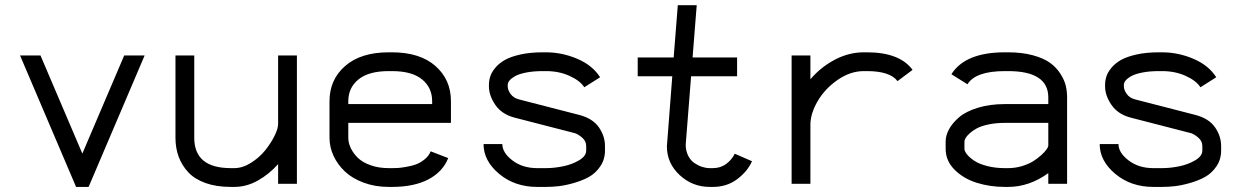

<svg xmlns="http://www.w3.org/2000/svg" viewBox="-20 -716 4841 748"><path d="M276.4 12.2 58.1 -500H137.7L300.8 -117.7L463.9 -500H543.5L325.2 12.2Z M736.8 -179.2Q736.8 -61 879.4 -61H892.6Q924.8 -61 957.3 -81.3Q989.7 -101.6 1012.5 -129.6Q1035.2 -157.7 1049.3 -186.3Q1063.5 -214.8 1063.5 -232.9V-500H1136.7V0H1063.5V-76.7Q1027.8 -36.6 983.9 -12.2Q939.9 12.2 892.6 12.2H879.4Q823.2 12.2 780.8 -2.9Q738.3 -18.1 713.4 -44.9Q688.5 -71.8 676 -105.5Q663.6 -139.2 663.6 -179.2V-500H736.8Z M1336.9 -237.3V-179.2Q1336.9 -159.2 1346.4 -139.2Q1356 -119.1 1374 -101.3Q1392.1 -83.5 1423.6 -72.3Q1455.1 -61 1494.6 -61H1506.8Q1518.1 -61 1528.8 -61.5Q1539.6 -62 1561.5 -65.7Q1583.5 -69.3 1600.3 -75.4Q1617.2 -81.5 1634 -95Q1650.9 -108.4 1657.7 -126.5L1726.1 -100.1Q1705.6 -47.4 1649.7 -17.6Q1593.8 12.2 1506.8 12.2H1494.6Q1441.4 12.2 1396.7 -4.4Q1352.1 -21 1323.5 -48.1Q1294.9 -75.2 1279.3 -109.1Q1263.7 -143.1 1263.7 -179.2V-321.8Q1263.7 -405.8 1324.7 -459Q1385.7 -512.2 1494.6 -512.2H1506.8Q1615.7 -512.2 1676.3 -459Q1736.8 -405.8 1736.8 -321.8V-237.3ZM1663.6 -310.5V-321.8Q1663.6 -374.5 1624.3 -406.7Q1585 -439 1506.8 -439H1494.6Q1416.5 -439 1376.7 -406.7Q1336.9 -374.5 1336.9 -321.8V-310.5Z M1884.8 -385.3Q1884.8 -401.9 1889.9 -418Q1895 -434.1 1909.4 -451.7Q1923.8 -469.2 1946.5 -482.2Q1969.2 -495.1 2007.3 -503.7Q2045.4 -512.2 2094.7 -512.2H2106.9Q2169.9 -512.2 2229.2 -486.8Q2288.6 -461.4 2317.9 -415L2256.3 -376Q2239.7 -401.9 2198.7 -420.4Q2157.7 -439 2106.9 -439H2094.7Q2058.6 -439 2030.8 -433.6Q2002.9 -428.2 1987.8 -419.9Q1972.7 -411.6 1965.3 -402.8Q1958 -394 1958 -385.3V-379.4Q1958 -365.7 1969.2 -349.9Q1980.5 -334 2002.4 -328.6L2237.3 -268.1Q2289.1 -254.4 2313 -220.2Q2336.9 -186 2336.9 -147V-129.4Q2336.9 -94.7 2318.6 -67.9Q2300.3 -41 2274.2 -26.6Q2248 -12.2 2214.4 -2.7Q2180.7 6.8 2155 9.5Q2129.4 12.2 2106.9 12.2H2072.8Q1985.4 12.2 1924.6 -38.6Q1863.8 -89.4 1863.8 -154.8H1937Q1937 -121.1 1976.3 -91.1Q2015.6 -61 2072.8 -61H2106.9Q2138.7 -61 2173.6 -68.1Q2208.5 -75.2 2236.1 -91.6Q2263.7 -107.9 2263.7 -129.4V-147Q2263.7 -166.5 2247.6 -180.2Q2231.4 -193.8 2219.2 -197.3L1984.4 -257.8Q1934.6 -271 1909.7 -307.4Q1884.8 -343.8 1884.8 -379.4Z M2651.4 -152.8Q2651.4 -128.4 2660.9 -109.6Q2670.4 -90.8 2685.3 -80.8Q2700.2 -70.8 2715.3 -65.9Q2730.5 -61 2745.1 -61H2757.3Q2787.6 -61 2809.8 -77.9Q2832 -94.7 2842.3 -117.2L2909.7 -87.9Q2892.6 -48.8 2852.3 -18.3Q2812 12.2 2757.3 12.2H2745.1Q2677.7 12.2 2627.9 -33.9Q2578.1 -80.1 2578.1 -146L2599.1 -418.9H2464.4V-492.2H2604.5L2620.6 -695.8H2694.3L2678.2 -492.2H2851.6V-418.9H2672.4Z M3357.4 -439H3345.2Q3293 -439 3243.7 -405Q3194.3 -371.1 3165.8 -322.5Q3137.2 -273.9 3137.2 -229.5V0H3064V-500H3137.2V-407.2Q3178.2 -455.1 3232.7 -483.6Q3287.1 -512.2 3345.2 -512.2H3357.4Q3484.9 -512.2 3535.2 -443.8L3476.6 -399.9Q3447.3 -439 3357.4 -439Z M3907.2 -61Q3935.1 -61 3961.2 -68.8Q3987.3 -76.7 4005.4 -88.1Q4023.4 -99.6 4037.1 -112.1Q4050.8 -124.5 4057.4 -134.3Q4064 -144 4064 -147.9V-237.3H3895Q3859.9 -237.3 3831.3 -231.2Q3802.7 -225.1 3785.9 -216.1Q3769 -207 3757.6 -196.5Q3746.1 -186 3741.7 -178Q3737.3 -169.9 3737.3 -164.6V-136.2Q3737.3 -127 3747.1 -114.7Q3756.8 -102.5 3775.1 -90.1Q3793.5 -77.6 3825.2 -69.3Q3856.9 -61 3895 -61ZM3664.1 -164.6Q3664.1 -188 3677.2 -212.4Q3690.4 -236.8 3716.6 -259.3Q3742.7 -281.7 3789.3 -296.1Q3835.9 -310.5 3895 -310.5H4064V-336.4Q4064 -439 3907.2 -439H3895Q3780.8 -439 3749 -387.7L3686.5 -426.8Q3740.2 -512.2 3895 -512.2H3907.2Q3962.4 -512.2 4004.6 -500.5Q4046.9 -488.8 4071.3 -470.9Q4095.7 -453.1 4111.3 -428.5Q4127 -403.8 4132.1 -381.8Q4137.2 -359.9 4137.2 -336.4V0H4064V-41.5Q3989.7 12.2 3907.2 12.2H3895Q3835.9 12.2 3784.4 -4.2Q3732.9 -20.5 3698.5 -55.2Q3664.1 -89.8 3664.1 -136.2Z M4285.2 -385.3Q4285.2 -401.9 4290.3 -418Q4295.4 -434.1 4309.8 -451.7Q4324.2 -469.2 4346.9 -482.2Q4369.6 -495.1 4407.7 -503.7Q4445.8 -512.2 4495.1 -512.2H4507.3Q4570.3 -512.2 4629.6 -486.8Q4689 -461.4 4718.3 -415L4656.7 -376Q4640.1 -401.9 4599.1 -420.4Q4558.1 -439 4507.3 -439H4495.1Q4459 -439 4431.2 -433.6Q4403.3 -428.2 4388.2 -419.9Q4373 -411.6 4365.7 -402.8Q4358.4 -394 4358.4 -385.3V-379.4Q4358.4 -365.7 4369.6 -349.9Q4380.9 -334 4402.8 -328.6L4637.7 -268.1Q4689.5 -254.4 4713.4 -220.2Q4737.3 -186 4737.3 -147V-129.4Q4737.3 -94.7 4719 -67.9Q4700.7 -41 4674.6 -26.6Q4648.4 -12.2 4614.7 -2.7Q4581.1 6.8 4555.4 9.5Q4529.8 12.2 4507.3 12.2H4473.1Q4385.7 12.2 4325 -38.6Q4264.2 -89.4 4264.2 -154.8H4337.4Q4337.4 -121.1 4376.7 -91.1Q4416 -61 4473.1 -61H4507.3Q4539.1 -61 4574 -68.1Q4608.9 -75.2 4636.5 -91.6Q4664.1 -107.9 4664.1 -129.4V-147Q4664.1 -166.5 4647.9 -180.2Q4631.8 -193.8 4619.6 -197.3L4384.8 -257.8Q4335 -271 4310.1 -307.4Q4285.2 -343.8 4285.2 -379.4Z"/></svg>

Font: Anka/Coder
Style: Regular
Weight: 400
Monospace: yes
Version: Version 001.100